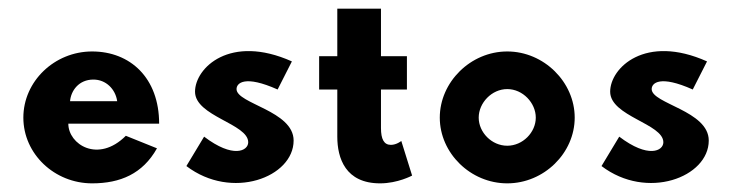

<svg xmlns="http://www.w3.org/2000/svg" viewBox="-20 -416 1688 444"><path d="M142 -182C144 -206 162 -232 196 -232C225 -232 247 -210 251 -182ZM271 -102C207 -38 138 -82 138 -130H348C348 -236 281 -297 193 -297C106 -297 34 -228 34 -144C34 -60 106 8 193 8C258 8 310 -14 343 -73Z M452 -100 411 -32C516 48 659 -6 659 -91C659 -160 527 -176 527 -210C527 -224 546 -243 622 -209L655 -274C512 -338 431 -259 431 -204C431 -147 554 -130 554 -87C554 -67 519 -49 452 -100Z M760 -286H718V-209H760V-100C760 -50 779 8 859 8C900 8 933 -10 933 -10L908 -90C908 -90 897 -81 884 -81C868 -81 861 -94 861 -120V-209H921V-286H861V-396H760Z M1087 -144C1087 -178 1117 -210 1153 -210C1189 -210 1219 -178 1219 -144C1219 -110 1189 -79 1153 -79C1117 -79 1087 -110 1087 -144ZM997 -144C997 -62 1068 8 1153 8C1238 8 1309 -62 1309 -144C1309 -226 1238 -297 1153 -297C1068 -297 997 -226 997 -144Z M1412 -100 1371 -32C1476 48 1619 -6 1619 -91C1619 -160 1487 -176 1487 -210C1487 -224 1506 -243 1582 -209L1615 -274C1472 -338 1391 -259 1391 -204C1391 -147 1514 -130 1514 -87C1514 -67 1479 -49 1412 -100Z"/></svg>

Font: Hussar Tani
Style: Bold
Weight: 700
Foundry: Cannot Into Space Fonts
Version: Version 0.92